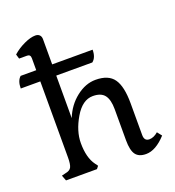

<svg xmlns="http://www.w3.org/2000/svg" viewBox="-135 -812 844 928"><g transform="rotate(-20 287.5 -348.0)"><path d="M561.5 -44.9 543 -68.4Q520.5 -48.8 498 -48.8Q471.7 -48.8 471.7 -80.1V-243.2Q471.7 -330.1 444.3 -369.1Q417 -408.2 350.6 -408.2Q298.8 -408.2 251 -370.6Q203.1 -333 179.7 -273.4V-492.2H365.2Q387.7 -509.8 387.7 -549.8H179.7V-679.7Q179.7 -693.4 171.9 -701.2Q164.1 -709 150.4 -709Q126 -709 92.3 -693.4Q58.6 -677.7 32.2 -654.3L39.1 -630.9H80.1Q97.7 -630.9 97.7 -611.3V-549.8H17.6Q-2.9 -532.2 -2.9 -492.2H97.7V-100.6Q97.7 -65.4 90.3 -51.3Q83 -37.1 59.6 -33.2L40 -28.3L50.8 0H210L220.7 -13.7L210 -28.3Q179.7 -69.3 179.7 -144.5Q179.7 -206.1 218.8 -272.5Q257.8 -338.9 311.5 -338.9Q353.5 -338.9 371.6 -315.4Q389.6 -292 389.6 -243.2V-83Q389.6 -31.2 405.8 -9.3Q421.9 12.7 459 12.7Q508.8 12.7 561.5 -44.9Z"/></g></svg>

Font: Kurale
Style: Regular
Weight: 400
Version: 1.0; ttfautohint (v1.3)